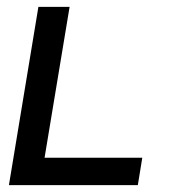

<svg xmlns="http://www.w3.org/2000/svg" viewBox="-20 -540 540 560"><path d="M6 0 92 -520H183L110 -80H395L382 0Z"/></svg>

Font: Iosevka Term Curly Md Obl
Style: Regular
Weight: 500
Italic angle: -9°
Designer: Belleve Invis
Foundry: Belleve Invis
Version: Version 32.3.0